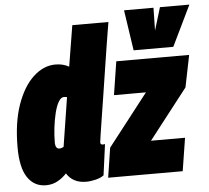

<svg xmlns="http://www.w3.org/2000/svg" viewBox="-55 -848 995 916"><g transform="rotate(-5 442.5 -389.5)"><path d="M321 10Q258 10 228 -38Q210 -18 185 -4Q160 10 129 10Q73 10 41 -37Q9 -84 9 -182Q9 -300 38.5 -384.5Q68 -469 117 -514.5Q166 -560 223 -560Q260 -560 288 -544L320 -740H493Q493 -740 488 -710Q483 -680 475 -630.5Q467 -581 458 -521.5Q449 -462 439.5 -402Q430 -342 422 -291Q414 -240 409 -207.5Q404 -175 404 -171Q404 -160 416 -160Q417 -160 420 -160.5Q423 -161 426 -161L406 -13Q391 -2 367 4Q343 10 321 10ZM207 -159Q217 -159 228 -165L265 -400Q259 -402 250 -402Q236 -402 224.5 -382.5Q213 -363 205 -331Q197 -299 192.5 -261.5Q188 -224 188 -187Q188 -175 193 -167Q198 -159 207 -159ZM427 0 449 -142 642 -390H489L514 -550H863L832 -397L646 -158H809L784 0ZM885 -789 791 -595H601L572 -789H713L711 -680L744 -789Z"/></g></svg>

Font: Georama Condensed Black
Style: Italic
Weight: 900
Width: 3
Italic angle: -9°
Designer: Jean-Baptiste Levee
Foundry: Production Type
Version: Version 1.000